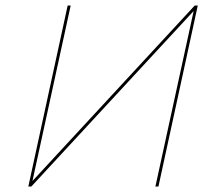

<svg xmlns="http://www.w3.org/2000/svg" viewBox="-20 -678 768 698"><path d="M556 0H545L684 -638L94 0H83L226 -658H237L98 -20L688 -658H699Z"/></svg>

Font: Ysabeau Infant Hairline
Style: Italic
Weight: 100
Italic angle: -12°
Designer: Christian Thalmann (Catharsis Fonts)
Version: Version 0.003